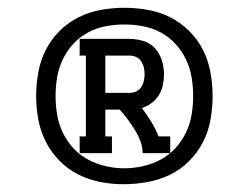

<svg xmlns="http://www.w3.org/2000/svg" viewBox="-20 -922 640 494"><path d="M185 -528V-571H201V-779H185V-822H313Q331 -822 349 -816.5Q367 -811 379 -797.5Q391 -784 396.5 -766.5Q402 -749 402 -731Q402 -717 399 -703Q396 -689 388.5 -677Q381 -665 369.5 -656.5Q358 -648 345 -644Q358 -627 369 -609Q380 -591 388 -571H418V-528H347Q347 -544 341 -559.5Q335 -575 326.5 -588.5Q318 -602 308.5 -615Q299 -628 288 -640H251V-571H268V-528ZM313 -683Q322 -683 330 -686.5Q338 -690 343 -697.5Q348 -705 350 -713.5Q352 -722 352 -731Q352 -740 350 -748.5Q348 -757 343 -764.5Q338 -772 330 -775.5Q322 -779 313 -779H251V-683ZM297 -448Q267 -448 237 -454Q207 -460 180.5 -473.5Q154 -487 132.5 -509Q111 -531 97.5 -558Q84 -585 78.5 -615Q73 -645 73 -675Q73 -705 78.5 -735.5Q84 -766 97.5 -793Q111 -820 133 -842Q155 -864 182 -877.5Q209 -891 239.5 -896.5Q270 -902 300 -902Q330 -902 360.5 -896.5Q391 -891 418 -877.5Q445 -864 467 -842Q489 -820 502.5 -793Q516 -766 521.5 -735.5Q527 -705 527 -675Q527 -644 521.5 -613.5Q516 -583 502 -556Q488 -529 466 -507Q444 -485 416.5 -472Q389 -459 358.5 -453.5Q328 -448 297 -448ZM300 -489Q324 -489 348 -494.5Q372 -500 393.5 -511.5Q415 -523 431.5 -541Q448 -559 458.5 -581Q469 -603 473 -627Q477 -651 477 -675Q477 -699 473 -723Q469 -747 458.5 -769Q448 -791 431.5 -809Q415 -827 393.5 -838.5Q372 -850 348 -854.5Q324 -859 300 -859Q276 -859 252 -854.5Q228 -850 206.5 -838.5Q185 -827 168.5 -809Q152 -791 141.5 -769Q131 -747 127 -723Q123 -699 123 -675Q123 -651 127 -627Q131 -603 141.5 -581Q152 -559 168.5 -541Q185 -523 206.5 -511.5Q228 -500 252 -494.5Q276 -489 300 -489Z"/></svg>

Font: Iosevka Curly Slab SmBdEx
Style: Regular
Weight: 600
Width: 7
Monospace: yes
Designer: Belleve Invis
Foundry: Belleve Invis
Version: Version 11.1.0; ttfautohint (v1.8.3)